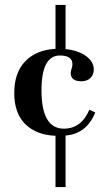

<svg xmlns="http://www.w3.org/2000/svg" viewBox="-20 -667 443 782"><path d="M206 95V-114Q128 -117 83 -161.5Q38 -206 38 -288Q38 -371 83 -417.5Q128 -464 206 -468V-647H247V-467Q298 -462 330 -439Q362 -416 362 -384Q362 -363 348.5 -349.5Q335 -336 311 -336Q268 -336 268 -370Q268 -379 272 -388Q275 -398 275 -405Q275 -441 224 -441Q149 -441 149 -299Q149 -143 240 -143Q311 -143 344 -220L368 -209Q333 -122 247 -115V95Z"/></svg>

Font: UnnaMedium
Style: Regular
Weight: 500
Designer: Jorge de Buen Unna
Foundry: Omnibus-Type
Version: Version 2.008;hotconv 1.0.109;makeotfexe 2.5.65596